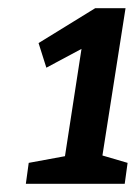

<svg xmlns="http://www.w3.org/2000/svg" viewBox="-20 -793 331 468"><path d="M227 -397 216 -418 291 -396 284 -345H43L50 -396L153 -415L136 -397L181 -689H207L93 -628L74 -688L212 -773H286Z"/></svg>

Font: Bitter Thin SemiBold
Style: Italic
Weight: 600
Italic angle: -9°
Version: Version 2.002